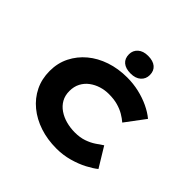

<svg xmlns="http://www.w3.org/2000/svg" viewBox="-225 -1159 1392 1392"><g transform="rotate(45 471.5 -463.0)"><path d="M537 10Q445 10 366.5 -16Q288 -42 229 -90.5Q170 -139 137.5 -205.5Q105 -272 105 -354Q105 -435 138.5 -501.5Q172 -568 230 -616.5Q288 -665 366.5 -691.5Q445 -718 536 -718Q599 -718 657.5 -704.5Q716 -691 767 -667Q818 -643 855 -612L742 -461Q719 -481 688.5 -499Q658 -517 618.5 -528Q579 -539 527 -539Q486 -539 447.5 -527Q409 -515 377.5 -491.5Q346 -468 327.5 -433Q309 -398 309 -352Q309 -306 328.5 -271.5Q348 -237 382.5 -213.5Q417 -190 460 -178.5Q503 -167 550 -167Q602 -167 642 -181Q682 -195 712 -215Q742 -235 766 -252L858 -101Q829 -77 779.5 -51Q730 -25 667.5 -7.5Q605 10 537 10ZM533 -755Q482 -755 454 -778.5Q426 -802 426 -846Q426 -885 454.5 -910.5Q483 -936 533 -936Q584 -936 612 -912.5Q640 -889 640 -846Q640 -806 611.5 -780.5Q583 -755 533 -755Z"/></g></svg>

Font: Lexend Tera ExtraBold
Style: Regular
Weight: 800
Designer: Bonnie Shaver-Troup, Thomas Jockin
Foundry: Lexend
Version: Version 1.007